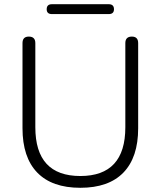

<svg xmlns="http://www.w3.org/2000/svg" viewBox="-20 -885 764 913"><path d="M362 8Q227 8 157 -64.5Q87 -137 87 -275V-680Q87 -711 117 -711Q148 -711 148 -680V-280Q148 -48 362 -48Q576 -48 576 -280V-680Q576 -711 607 -711Q637 -711 637 -680V-275Q637 -137 567 -64.5Q497 8 362 8ZM227 -818Q202 -818 202 -841Q202 -865 227 -865H497Q522 -865 522 -841Q522 -818 497 -818Z"/></svg>

Font: Nunito Light
Style: Regular
Weight: 300
Designer: Vernon Adams
Foundry: Vernon Adams
Version: Version 3.601; ttfautohint (v1.8.2.53-6de2)